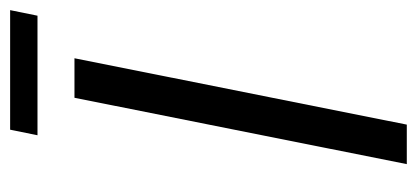

<svg xmlns="http://www.w3.org/2000/svg" viewBox="-242 -581 823 379"><g transform="rotate(-90 169.5 -391.5)"><path d="M166 -656H244L113 0H35ZM103 -783H339L328 -729H92Z"/></g></svg>

Font: mr_Source Sans Pro
Style: Italic
Weight: 400
Italic angle: -11°
Designer: Paul D. Hunt
Foundry: Adobe Systems Incorporated
Version: Version 1.036;July 10, 2024;FontCreator 11.5.0.2430 64-bit